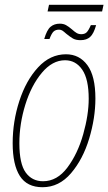

<svg xmlns="http://www.w3.org/2000/svg" viewBox="-20 -773 453 803"><path d="M33 -174Q33 -265 61 -351Q89 -437 139.5 -491.5Q190 -546 256 -546Q312 -546 345.5 -500.5Q379 -455 379 -361Q379 -280 353 -193.5Q327 -107 277 -48.5Q227 10 158 10Q93 10 63 -37Q33 -84 33 -174ZM351 -360Q351 -442 324 -481.5Q297 -521 252 -521Q199 -521 155 -468.5Q111 -416 86 -335.5Q61 -255 61 -174Q61 -88 87.5 -51.5Q114 -15 160 -15Q219 -15 262 -72.5Q305 -130 328 -211.5Q351 -293 351 -360ZM185 -753H413L407 -725H179ZM257 -632Q247 -641 241 -645Q235 -649 227 -649Q213 -649 204.5 -641.5Q196 -634 187 -610H165Q176 -648 191.5 -661Q207 -674 230 -674Q245 -674 256 -668Q267 -662 281 -650Q292 -640 300.5 -635Q309 -630 320 -630Q334 -630 342 -637.5Q350 -645 360 -668H382Q372 -632 357 -618.5Q342 -605 317 -605Q297 -605 285 -612Q273 -619 257 -632Z"/></svg>

Font: Noto Serif CondThin
Style: Italic
Weight: 250
Width: 3
Italic angle: -12°
Designer: Monotype Design Team
Foundry: Monotype Imaging Inc.
Version: Version 1.001